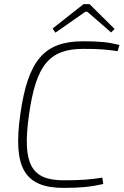

<svg xmlns="http://www.w3.org/2000/svg" viewBox="-20 -903 602 935"><path d="M416 -883H387L236 -764L250 -744L396 -846H405L521 -745L538 -762ZM385 -702C195 -702 116 -609 79 -347C42 -86 99 12 291 12C375 12 427 6 483 -7L478 -38C424 -29 373 -25 290 -25C130 -25 88 -106 121 -343C155 -585 219 -665 386 -665C461 -665 497 -662 553 -654L562 -684C510 -697 468 -702 385 -702Z"/></svg>

Font: Exo 2 Extra Light
Style: Italic
Weight: 250
Italic angle: -8°
Designer: Natanael Gama
Version: Version 1.001;PS 001.001;hotconv 1.0.88;makeotf.lib2.5.64775